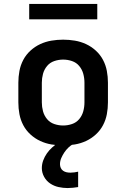

<svg xmlns="http://www.w3.org/2000/svg" viewBox="-20 -729 640 973"><path d="M300 8Q270 8 240.5 3Q211 -2 184 -14.5Q157 -27 134.5 -47.5Q112 -68 98 -94.5Q84 -121 78.5 -150.5Q73 -180 73 -210V-310Q73 -340 78.5 -369.5Q84 -399 98 -425.5Q112 -452 134.5 -472.5Q157 -493 184 -505.5Q211 -518 240.5 -523Q270 -528 300 -528Q330 -528 359.5 -523Q389 -518 416 -505.5Q443 -493 465.5 -472.5Q488 -452 502 -425.5Q516 -399 521.5 -369.5Q527 -340 527 -310V-210Q527 -180 521.5 -150.5Q516 -121 502 -94.5Q488 -68 465.5 -47.5Q443 -27 416 -14.5Q389 -2 359.5 3Q330 8 300 8ZM300 -93Q323 -93 345 -100.5Q367 -108 381.5 -125.5Q396 -143 402 -165Q408 -187 408 -210V-310Q408 -333 402 -355Q396 -377 381.5 -394.5Q367 -412 345 -419.5Q323 -427 300 -427Q277 -427 255 -419.5Q233 -412 218.5 -394.5Q204 -377 198 -355Q192 -333 192 -310V-210Q192 -187 198 -165Q204 -143 218.5 -125.5Q233 -108 255 -100.5Q277 -93 300 -93ZM323 224Q300 224 277 219Q254 214 234.5 201Q215 188 203.5 167Q192 146 192 123Q192 103 199 84Q206 65 217.5 48.5Q229 32 244 18.5Q259 5 276 -6L279 -8H353V0Q339 7 327 18.5Q315 30 306 43.5Q297 57 290.5 72Q284 87 284 103Q284 113 288 122Q292 131 300 136.5Q308 142 317.5 144Q327 146 337 146Q347 146 357 144.5Q367 143 376 141V219Q363 221 349.5 222.5Q336 224 323 224ZM128 -631V-709H473V-631Z"/></svg>

Font: Iosevka Aile
Style: Bold
Weight: 700
Designer: Belleve Invis
Foundry: Belleve Invis
Version: Version 28.0.1; ttfautohint (v1.8.4)